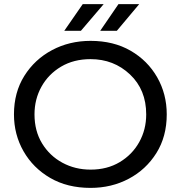

<svg xmlns="http://www.w3.org/2000/svg" viewBox="-20 -907 880 935"><path d="M421 8Q308 8 224.5 -40.5Q141 -89 94.5 -170.5Q48 -252 48 -350Q48 -457 98.5 -537.5Q149 -618 233.5 -663Q318 -708 421 -708Q533 -708 616 -660Q699 -612 745.5 -530.5Q792 -449 792 -350Q792 -242 741.5 -161.5Q691 -81 607 -36.5Q523 8 421 8ZM421 -81Q502 -81 563 -117.5Q624 -154 658 -215Q692 -276 692 -350Q692 -470 613 -544.5Q534 -619 421 -619Q339 -619 277.5 -582.5Q216 -546 182 -485Q148 -424 148 -350Q148 -269 185 -208.5Q222 -148 284 -114.5Q346 -81 421 -81ZM374 -757H293L383 -887H485ZM549 -757H468L557 -887H658Z"/></svg>

Font: Argentum Novus
Style: Regular
Weight: 400
Designer: Julieta Ulanovsky
Foundry: Julieta Ulanovsky
Version: Version 7.20;July 27, 2021;FontCreator 13.0.0.2683 64-bit